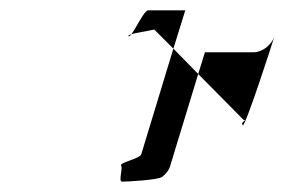

<svg xmlns="http://www.w3.org/2000/svg" viewBox="-20 -732 550 371"><path d="M228 -662C229 -661 232 -663 234 -666C231 -665 227 -663 228 -662ZM234 -666C243 -669 262 -671 278 -675L315 -638L338 -712H266C259 -712 243 -678 234 -666ZM214 -412C218 -406 208 -381 216 -381C225 -381 284 -384 293 -390C301 -396 307 -404 309 -412L363 -589L315 -638L253 -434C250 -425 210 -418 214 -412ZM363 -589 451 -500C459 -500 444 -497 449 -490C453 -484 506 -647 510 -661C504 -644 486 -631 470 -631H376ZM510 -661V-662Z"/></svg>

Font: bitstorm
Style: excnobl
Weight: 400
Version: Version 0.2